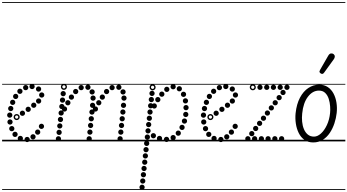

<svg xmlns="http://www.w3.org/2000/svg" viewBox="-25 -1349 3315 1832"><path d="M189 -243.5Q178.5 -243.5 171.2 -250.8Q164 -258 164 -268.5Q164 -279 171.2 -286.2Q178.5 -293.5 189 -293.5Q199.5 -293.5 206.8 -286.2Q214 -279 214 -268.5Q214 -258 206.8 -250.8Q199.5 -243.5 189 -243.5ZM244 -281Q233.5 -281 226.2 -288.2Q219 -295.5 219 -306Q219 -316.5 226.2 -323.8Q233.5 -331 244 -331Q254.5 -331 261.8 -323.8Q269 -316.5 269 -306Q269 -295.5 261.8 -288.2Q254.5 -281 244 -281ZM297 -320Q286.5 -320 279.2 -327.2Q272 -334.5 272 -345Q272 -355.5 279.2 -362.8Q286.5 -370 297 -370Q307.5 -370 314.8 -362.8Q322 -355.5 322 -345Q322 -334.5 314.8 -327.2Q307.5 -320 297 -320ZM343.5 -360Q333 -360 325.8 -367.2Q318.5 -374.5 318.5 -385Q318.5 -395.5 325.8 -402.8Q333 -410 343.5 -410Q354 -410 361.2 -402.8Q368.5 -395.5 368.5 -385Q368.5 -374.5 361.2 -367.2Q354 -360 343.5 -360ZM373 -417.5Q362.5 -417.5 355.2 -424.8Q348 -432 348 -442.5Q348 -453 355.2 -460.2Q362.5 -467.5 373 -467.5Q383.5 -467.5 390.8 -460.2Q398 -453 398 -442.5Q398 -432 390.8 -424.8Q383.5 -417.5 373 -417.5ZM343 -474.5Q332.5 -474.5 325.2 -481.8Q318 -489 318 -499.5Q318 -510 325.2 -517.2Q332.5 -524.5 343 -524.5Q353.5 -524.5 360.8 -517.2Q368 -510 368 -499.5Q368 -489 360.8 -481.8Q353.5 -474.5 343 -474.5ZM281 -498.5Q270.5 -498.5 263.2 -505.8Q256 -513 256 -523.5Q256 -534 263.2 -541.2Q270.5 -548.5 281 -548.5Q291.5 -548.5 298.8 -541.2Q306 -534 306 -523.5Q306 -513 298.8 -505.8Q291.5 -498.5 281 -498.5ZM220 -488Q209.5 -488 202.2 -495.2Q195 -502.5 195 -513Q195 -523.5 202.2 -530.8Q209.5 -538 220 -538Q230.5 -538 237.8 -530.8Q245 -523.5 245 -513Q245 -502.5 237.8 -495.2Q230.5 -488 220 -488ZM165 -453Q154.5 -453 147.2 -460.2Q140 -467.5 140 -478Q140 -488.5 147.2 -495.8Q154.5 -503 165 -503Q175.5 -503 182.8 -495.8Q190 -488.5 190 -478Q190 -467.5 182.8 -460.2Q175.5 -453 165 -453ZM124.5 -404Q114 -404 106.8 -411.2Q99.5 -418.5 99.5 -429Q99.5 -439.5 106.8 -446.8Q114 -454 124.5 -454Q135 -454 142.2 -446.8Q149.5 -439.5 149.5 -429Q149.5 -418.5 142.2 -411.2Q135 -404 124.5 -404ZM96 -347.5Q85.5 -347.5 78.2 -354.8Q71 -362 71 -372.5Q71 -383 78.2 -390.2Q85.5 -397.5 96 -397.5Q106.5 -397.5 113.8 -390.2Q121 -383 121 -372.5Q121 -362 113.8 -354.8Q106.5 -347.5 96 -347.5ZM77.5 -288.5Q67 -288.5 59.8 -295.8Q52.5 -303 52.5 -313.5Q52.5 -324 59.8 -331.2Q67 -338.5 77.5 -338.5Q88 -338.5 95.2 -331.2Q102.5 -324 102.5 -313.5Q102.5 -303 95.2 -295.8Q88 -288.5 77.5 -288.5ZM68 -225.5Q57.5 -225.5 50.2 -232.8Q43 -240 43 -250.5Q43 -261 50.2 -268.2Q57.5 -275.5 68 -275.5Q78.5 -275.5 85.8 -268.2Q93 -261 93 -250.5Q93 -240 85.8 -232.8Q78.5 -225.5 68 -225.5ZM70.5 -160Q60 -160 52.8 -167.2Q45.5 -174.5 45.5 -185Q45.5 -195.5 52.8 -202.8Q60 -210 70.5 -210Q81 -210 88.2 -202.8Q95.5 -195.5 95.5 -185Q95.5 -174.5 88.2 -167.2Q81 -160 70.5 -160ZM87.5 -96.5Q77 -96.5 69.8 -103.8Q62.5 -111 62.5 -121.5Q62.5 -132 69.8 -139.2Q77 -146.5 87.5 -146.5Q98 -146.5 105.2 -139.2Q112.5 -132 112.5 -121.5Q112.5 -111 105.2 -103.8Q98 -96.5 87.5 -96.5ZM118.5 -42Q108 -42 100.8 -49.2Q93.5 -56.5 93.5 -67Q93.5 -77.5 100.8 -84.8Q108 -92 118.5 -92Q129 -92 136.2 -84.8Q143.5 -77.5 143.5 -67Q143.5 -56.5 136.2 -49.2Q129 -42 118.5 -42ZM169 -3Q158.5 -3 151.2 -10.2Q144 -17.5 144 -28Q144 -38.5 151.2 -45.8Q158.5 -53 169 -53Q179.5 -53 186.8 -45.8Q194 -38.5 194 -28Q194 -17.5 186.8 -10.2Q179.5 -3 169 -3ZM234 7Q223.5 7 216.2 -0.2Q209 -7.5 209 -18Q209 -28.5 216.2 -35.8Q223.5 -43 234 -43Q244.5 -43 251.8 -35.8Q259 -28.5 259 -18Q259 -7.5 251.8 -0.2Q244.5 7 234 7ZM290 -18.5Q279.5 -18.5 272.2 -25.8Q265 -33 265 -43.5Q265 -54 272.2 -61.2Q279.5 -68.5 290 -68.5Q300.5 -68.5 307.8 -61.2Q315 -54 315 -43.5Q315 -33 307.8 -25.8Q300.5 -18.5 290 -18.5ZM334.5 -63.5Q324 -63.5 316.8 -70.8Q309.5 -78 309.5 -88.5Q309.5 -99 316.8 -106.2Q324 -113.5 334.5 -113.5Q345 -113.5 352.2 -106.2Q359.5 -99 359.5 -88.5Q359.5 -78 352.2 -70.8Q345 -63.5 334.5 -63.5ZM370.5 -118.5Q360 -118.5 352.8 -125.8Q345.5 -133 345.5 -143.5Q345.5 -154 352.8 -161.2Q360 -168.5 370.5 -168.5Q381 -168.5 388.2 -161.2Q395.5 -154 395.5 -143.5Q395.5 -133 388.2 -125.8Q381 -118.5 370.5 -118.5ZM134 -203Q122 -203 113.5 -211.5Q105 -220 105 -232Q105 -244 113.5 -252.5Q122 -261 134 -261Q146 -261 154.5 -252.5Q163 -244 163 -232Q163 -220 154.5 -211.5Q146 -203 134 -203ZM134 -216.5Q140.5 -216.5 145 -221.2Q149.5 -226 149.5 -232.5Q149.5 -238.5 145 -243Q140.5 -247.5 134 -247.5Q127.5 -247.5 123 -243Q118.5 -238.5 118.5 -232.5Q118.5 -226 123 -221.2Q127.5 -216.5 134 -216.5ZM-5 455H488.5V463H-5ZM-5 -16H488.5V0H-5ZM-5 -549H488.5V-541H-5ZM-5 -1329H488.5V-1321H-5Z M590.5 -284Q580 -284 572.8 -291.2Q565.5 -298.5 565.5 -309Q565.5 -319.5 572.8 -326.8Q580 -334 590.5 -334Q601 -334 608.2 -326.8Q615.5 -319.5 615.5 -309Q615.5 -298.5 608.2 -291.2Q601 -284 590.5 -284ZM622.5 -343.5Q612 -343.5 604.8 -350.8Q597.5 -358 597.5 -368.5Q597.5 -379 604.8 -386.2Q612 -393.5 622.5 -393.5Q633 -393.5 640.2 -386.2Q647.5 -379 647.5 -368.5Q647.5 -358 640.2 -350.8Q633 -343.5 622.5 -343.5ZM656.5 -397.5Q646 -397.5 638.8 -404.8Q631.5 -412 631.5 -422.5Q631.5 -433 638.8 -440.2Q646 -447.5 656.5 -447.5Q667 -447.5 674.2 -440.2Q681.5 -433 681.5 -422.5Q681.5 -412 674.2 -404.8Q667 -397.5 656.5 -397.5ZM697 -450.5Q686.5 -450.5 679.2 -457.8Q672 -465 672 -475.5Q672 -486 679.2 -493.2Q686.5 -500.5 697 -500.5Q707.5 -500.5 714.8 -493.2Q722 -486 722 -475.5Q722 -465 714.8 -457.8Q707.5 -450.5 697 -450.5ZM749.5 -488Q739 -488 731.8 -495.2Q724.5 -502.5 724.5 -513Q724.5 -523.5 731.8 -530.8Q739 -538 749.5 -538Q760 -538 767.2 -530.8Q774.5 -523.5 774.5 -513Q774.5 -502.5 767.2 -495.2Q760 -488 749.5 -488ZM814 -491.5Q803.5 -491.5 796.2 -498.8Q789 -506 789 -516.5Q789 -527 796.2 -534.2Q803.5 -541.5 814 -541.5Q824.5 -541.5 831.8 -534.2Q839 -527 839 -516.5Q839 -506 831.8 -498.8Q824.5 -491.5 814 -491.5ZM854 -447Q843.5 -447 836.2 -454.2Q829 -461.5 829 -472Q829 -482.5 836.2 -489.8Q843.5 -497 854 -497Q864.5 -497 871.8 -489.8Q879 -482.5 879 -472Q879 -461.5 871.8 -454.2Q864.5 -447 854 -447ZM863 -388Q852.5 -388 845.2 -395.2Q838 -402.5 838 -413Q838 -423.5 845.2 -430.8Q852.5 -438 863 -438Q873.5 -438 880.8 -430.8Q888 -423.5 888 -413Q888 -402.5 880.8 -395.2Q873.5 -388 863 -388ZM858.5 -319Q848 -319 840.8 -326.2Q833.5 -333.5 833.5 -344Q833.5 -354.5 840.8 -361.8Q848 -369 858.5 -369Q869 -369 876.2 -361.8Q883.5 -354.5 883.5 -344Q883.5 -333.5 876.2 -326.2Q869 -319 858.5 -319ZM852.5 -255Q842 -255 834.8 -262.2Q827.5 -269.5 827.5 -280Q827.5 -290.5 834.8 -297.8Q842 -305 852.5 -305Q863 -305 870.2 -297.8Q877.5 -290.5 877.5 -280Q877.5 -269.5 870.2 -262.2Q863 -255 852.5 -255ZM846 -191Q835.5 -191 828.2 -198.2Q821 -205.5 821 -216Q821 -226.5 828.2 -233.8Q835.5 -241 846 -241Q856.5 -241 863.8 -233.8Q871 -226.5 871 -216Q871 -205.5 863.8 -198.2Q856.5 -191 846 -191ZM839.5 -127Q829 -127 821.8 -134.2Q814.5 -141.5 814.5 -152Q814.5 -162.5 821.8 -169.8Q829 -177 839.5 -177Q850 -177 857.2 -169.8Q864.5 -162.5 864.5 -152Q864.5 -141.5 857.2 -134.2Q850 -127 839.5 -127ZM833 -63.5Q822.5 -63.5 815.2 -70.8Q808 -78 808 -88.5Q808 -99 815.2 -106.2Q822.5 -113.5 833 -113.5Q843.5 -113.5 850.8 -106.2Q858 -99 858 -88.5Q858 -78 850.8 -70.8Q843.5 -63.5 833 -63.5ZM826 0.5Q815.5 0.5 808.2 -6.8Q801 -14 801 -24.5Q801 -35 808.2 -42.2Q815.5 -49.5 826 -49.5Q836.5 -49.5 843.8 -42.2Q851 -35 851 -24.5Q851 -14 843.8 -6.8Q836.5 0.5 826 0.5ZM578 -430.5Q567.5 -430.5 560.2 -437.8Q553 -445 553 -455.5Q553 -466 560.2 -473.2Q567.5 -480.5 578 -480.5Q588.5 -480.5 595.8 -473.2Q603 -466 603 -455.5Q603 -445 595.8 -437.8Q588.5 -430.5 578 -430.5ZM571.5 -369Q561 -369 553.8 -376.2Q546.5 -383.5 546.5 -394Q546.5 -404.5 553.8 -411.8Q561 -419 571.5 -419Q582 -419 589.2 -411.8Q596.5 -404.5 596.5 -394Q596.5 -383.5 589.2 -376.2Q582 -369 571.5 -369ZM565 -307.5Q554.5 -307.5 547.2 -314.8Q540 -322 540 -332.5Q540 -343 547.2 -350.2Q554.5 -357.5 565 -357.5Q575.5 -357.5 582.8 -350.2Q590 -343 590 -332.5Q590 -322 582.8 -314.8Q575.5 -307.5 565 -307.5ZM558.5 -246Q548 -246 540.8 -253.2Q533.5 -260.5 533.5 -271Q533.5 -281.5 540.8 -288.8Q548 -296 558.5 -296Q569 -296 576.2 -288.8Q583.5 -281.5 583.5 -271Q583.5 -260.5 576.2 -253.2Q569 -246 558.5 -246ZM552 -184Q541.5 -184 534.2 -191.2Q527 -198.5 527 -209Q527 -219.5 534.2 -226.8Q541.5 -234 552 -234Q562.5 -234 569.8 -226.8Q577 -219.5 577 -209Q577 -198.5 569.8 -191.2Q562.5 -184 552 -184ZM545.5 -122.5Q535 -122.5 527.8 -129.8Q520.5 -137 520.5 -147.5Q520.5 -158 527.8 -165.2Q535 -172.5 545.5 -172.5Q556 -172.5 563.2 -165.2Q570.5 -158 570.5 -147.5Q570.5 -137 563.2 -129.8Q556 -122.5 545.5 -122.5ZM539 -61Q528.5 -61 521.2 -68.2Q514 -75.5 514 -86Q514 -96.5 521.2 -103.8Q528.5 -111 539 -111Q549.5 -111 556.8 -103.8Q564 -96.5 564 -86Q564 -75.5 556.8 -68.2Q549.5 -61 539 -61ZM532.5 0.5Q522 0.5 514.8 -6.8Q507.5 -14 507.5 -24.5Q507.5 -35 514.8 -42.2Q522 -49.5 532.5 -49.5Q543 -49.5 550.2 -42.2Q557.5 -35 557.5 -24.5Q557.5 -14 550.2 -6.8Q543 0.5 532.5 0.5ZM585 -491.5Q573 -491.5 564.5 -500Q556 -508.5 556 -520.5Q556 -532.5 564.5 -541Q573 -549.5 585 -549.5Q597 -549.5 605.5 -541Q614 -532.5 614 -520.5Q614 -508.5 605.5 -500Q597 -491.5 585 -491.5ZM585 -505Q591.5 -505 596 -509.8Q600.5 -514.5 600.5 -521Q600.5 -527 596 -531.5Q591.5 -536 585 -536Q578.5 -536 574 -531.5Q569.5 -527 569.5 -521Q569.5 -514.5 574 -509.8Q578.5 -505 585 -505ZM885.5 -284Q875 -284 867.8 -291.2Q860.5 -298.5 860.5 -309Q860.5 -319.5 867.8 -326.8Q875 -334 885.5 -334Q896 -334 903.2 -326.8Q910.5 -319.5 910.5 -309Q910.5 -298.5 903.2 -291.2Q896 -284 885.5 -284ZM917.5 -343.5Q907 -343.5 899.8 -350.8Q892.5 -358 892.5 -368.5Q892.5 -379 899.8 -386.2Q907 -393.5 917.5 -393.5Q928 -393.5 935.2 -386.2Q942.5 -379 942.5 -368.5Q942.5 -358 935.2 -350.8Q928 -343.5 917.5 -343.5ZM951.5 -397.5Q941 -397.5 933.8 -404.8Q926.5 -412 926.5 -422.5Q926.5 -433 933.8 -440.2Q941 -447.5 951.5 -447.5Q962 -447.5 969.2 -440.2Q976.5 -433 976.5 -422.5Q976.5 -412 969.2 -404.8Q962 -397.5 951.5 -397.5ZM992 -450.5Q981.5 -450.5 974.2 -457.8Q967 -465 967 -475.5Q967 -486 974.2 -493.2Q981.5 -500.5 992 -500.5Q1002.5 -500.5 1009.8 -493.2Q1017 -486 1017 -475.5Q1017 -465 1009.8 -457.8Q1002.5 -450.5 992 -450.5ZM1044.5 -488Q1034 -488 1026.8 -495.2Q1019.5 -502.5 1019.5 -513Q1019.5 -523.5 1026.8 -530.8Q1034 -538 1044.5 -538Q1055 -538 1062.2 -530.8Q1069.5 -523.5 1069.5 -513Q1069.5 -502.5 1062.2 -495.2Q1055 -488 1044.5 -488ZM1109 -491.5Q1098.5 -491.5 1091.2 -498.8Q1084 -506 1084 -516.5Q1084 -527 1091.2 -534.2Q1098.5 -541.5 1109 -541.5Q1119.5 -541.5 1126.8 -534.2Q1134 -527 1134 -516.5Q1134 -506 1126.8 -498.8Q1119.5 -491.5 1109 -491.5ZM1149 -447Q1138.5 -447 1131.2 -454.2Q1124 -461.5 1124 -472Q1124 -482.5 1131.2 -489.8Q1138.5 -497 1149 -497Q1159.5 -497 1166.8 -489.8Q1174 -482.5 1174 -472Q1174 -461.5 1166.8 -454.2Q1159.5 -447 1149 -447ZM1158 -388Q1147.5 -388 1140.2 -395.2Q1133 -402.5 1133 -413Q1133 -423.5 1140.2 -430.8Q1147.5 -438 1158 -438Q1168.5 -438 1175.8 -430.8Q1183 -423.5 1183 -413Q1183 -402.5 1175.8 -395.2Q1168.5 -388 1158 -388ZM1153.5 -319Q1143 -319 1135.8 -326.2Q1128.5 -333.5 1128.5 -344Q1128.5 -354.5 1135.8 -361.8Q1143 -369 1153.5 -369Q1164 -369 1171.2 -361.8Q1178.5 -354.5 1178.5 -344Q1178.5 -333.5 1171.2 -326.2Q1164 -319 1153.5 -319ZM1147.5 -255Q1137 -255 1129.8 -262.2Q1122.5 -269.5 1122.5 -280Q1122.5 -290.5 1129.8 -297.8Q1137 -305 1147.5 -305Q1158 -305 1165.2 -297.8Q1172.5 -290.5 1172.5 -280Q1172.5 -269.5 1165.2 -262.2Q1158 -255 1147.5 -255ZM1141 -191Q1130.5 -191 1123.2 -198.2Q1116 -205.5 1116 -216Q1116 -226.5 1123.2 -233.8Q1130.5 -241 1141 -241Q1151.5 -241 1158.8 -233.8Q1166 -226.5 1166 -216Q1166 -205.5 1158.8 -198.2Q1151.5 -191 1141 -191ZM1134.5 -127Q1124 -127 1116.8 -134.2Q1109.5 -141.5 1109.5 -152Q1109.5 -162.5 1116.8 -169.8Q1124 -177 1134.5 -177Q1145 -177 1152.2 -169.8Q1159.5 -162.5 1159.5 -152Q1159.5 -141.5 1152.2 -134.2Q1145 -127 1134.5 -127ZM1128 -63.5Q1117.5 -63.5 1110.2 -70.8Q1103 -78 1103 -88.5Q1103 -99 1110.2 -106.2Q1117.5 -113.5 1128 -113.5Q1138.5 -113.5 1145.8 -106.2Q1153 -99 1153 -88.5Q1153 -78 1145.8 -70.8Q1138.5 -63.5 1128 -63.5ZM1121 0.5Q1110.5 0.5 1103.2 -6.8Q1096 -14 1096 -24.5Q1096 -35 1103.2 -42.2Q1110.5 -49.5 1121 -49.5Q1131.5 -49.5 1138.8 -42.2Q1146 -35 1146 -24.5Q1146 -14 1138.8 -6.8Q1131.5 0.5 1121 0.5ZM455 455H1281.5V463H455ZM455 -16H1281.5V0H455ZM455 -549H1281.5V-541H455ZM455 -1329H1281.5V-1321H455Z M1447 -313Q1436.5 -313 1429.2 -320.2Q1422 -327.5 1422 -338Q1422 -348.5 1429.2 -355.8Q1436.5 -363 1447 -363Q1457.5 -363 1464.8 -355.8Q1472 -348.5 1472 -338Q1472 -327.5 1464.8 -320.2Q1457.5 -313 1447 -313ZM1481 -373.5Q1470.5 -373.5 1463.2 -380.8Q1456 -388 1456 -398.5Q1456 -409 1463.2 -416.2Q1470.5 -423.5 1481 -423.5Q1491.5 -423.5 1498.8 -416.2Q1506 -409 1506 -398.5Q1506 -388 1498.8 -380.8Q1491.5 -373.5 1481 -373.5ZM1519 -425.5Q1508.5 -425.5 1501.2 -432.8Q1494 -440 1494 -450.5Q1494 -461 1501.2 -468.2Q1508.5 -475.5 1519 -475.5Q1529.5 -475.5 1536.8 -468.2Q1544 -461 1544 -450.5Q1544 -440 1536.8 -432.8Q1529.5 -425.5 1519 -425.5ZM1566.5 -471.5Q1556 -471.5 1548.8 -478.8Q1541.5 -486 1541.5 -496.5Q1541.5 -507 1548.8 -514.2Q1556 -521.5 1566.5 -521.5Q1577 -521.5 1584.2 -514.2Q1591.5 -507 1591.5 -496.5Q1591.5 -486 1584.2 -478.8Q1577 -471.5 1566.5 -471.5ZM1627 -496.5Q1616.5 -496.5 1609.2 -503.8Q1602 -511 1602 -521.5Q1602 -532 1609.2 -539.2Q1616.5 -546.5 1627 -546.5Q1637.5 -546.5 1644.8 -539.2Q1652 -532 1652 -521.5Q1652 -511 1644.8 -503.8Q1637.5 -496.5 1627 -496.5ZM1686 -477Q1675.5 -477 1668.2 -484.2Q1661 -491.5 1661 -502Q1661 -512.5 1668.2 -519.8Q1675.5 -527 1686 -527Q1696.5 -527 1703.8 -519.8Q1711 -512.5 1711 -502Q1711 -491.5 1703.8 -484.2Q1696.5 -477 1686 -477ZM1726 -424Q1715.5 -424 1708.2 -431.2Q1701 -438.5 1701 -449Q1701 -459.5 1708.2 -466.8Q1715.5 -474 1726 -474Q1736.5 -474 1743.8 -466.8Q1751 -459.5 1751 -449Q1751 -438.5 1743.8 -431.2Q1736.5 -424 1726 -424ZM1744.5 -361.5Q1734 -361.5 1726.8 -368.8Q1719.5 -376 1719.5 -386.5Q1719.5 -397 1726.8 -404.2Q1734 -411.5 1744.5 -411.5Q1755 -411.5 1762.2 -404.2Q1769.5 -397 1769.5 -386.5Q1769.5 -376 1762.2 -368.8Q1755 -361.5 1744.5 -361.5ZM1750 -297Q1739.5 -297 1732.2 -304.2Q1725 -311.5 1725 -322Q1725 -332.5 1732.2 -339.8Q1739.5 -347 1750 -347Q1760.5 -347 1767.8 -339.8Q1775 -332.5 1775 -322Q1775 -311.5 1767.8 -304.2Q1760.5 -297 1750 -297ZM1747.5 -232Q1737 -232 1729.8 -239.2Q1722.5 -246.5 1722.5 -257Q1722.5 -267.5 1729.8 -274.8Q1737 -282 1747.5 -282Q1758 -282 1765.2 -274.8Q1772.5 -267.5 1772.5 -257Q1772.5 -246.5 1765.2 -239.2Q1758 -232 1747.5 -232ZM1735 -169Q1724.5 -169 1717.2 -176.2Q1710 -183.5 1710 -194Q1710 -204.5 1717.2 -211.8Q1724.5 -219 1735 -219Q1745.5 -219 1752.8 -211.8Q1760 -204.5 1760 -194Q1760 -183.5 1752.8 -176.2Q1745.5 -169 1735 -169ZM1712 -108.5Q1701.5 -108.5 1694.2 -115.8Q1687 -123 1687 -133.5Q1687 -144 1694.2 -151.2Q1701.5 -158.5 1712 -158.5Q1722.5 -158.5 1729.8 -151.2Q1737 -144 1737 -133.5Q1737 -123 1729.8 -115.8Q1722.5 -108.5 1712 -108.5ZM1676 -53.5Q1665.5 -53.5 1658.2 -60.8Q1651 -68 1651 -78.5Q1651 -89 1658.2 -96.2Q1665.5 -103.5 1676 -103.5Q1686.5 -103.5 1693.8 -96.2Q1701 -89 1701 -78.5Q1701 -68 1693.8 -60.8Q1686.5 -53.5 1676 -53.5ZM1627 -11Q1616.5 -11 1609.2 -18.2Q1602 -25.5 1602 -36Q1602 -46.5 1609.2 -53.8Q1616.5 -61 1627 -61Q1637.5 -61 1644.8 -53.8Q1652 -46.5 1652 -36Q1652 -25.5 1644.8 -18.2Q1637.5 -11 1627 -11ZM1564 6Q1553.5 6 1546.2 -1.2Q1539 -8.5 1539 -19Q1539 -29.5 1546.2 -36.8Q1553.5 -44 1564 -44Q1574.5 -44 1581.8 -36.8Q1589 -29.5 1589 -19Q1589 -8.5 1581.8 -1.2Q1574.5 6 1564 6ZM1497 -3Q1486.5 -3 1479.2 -10.2Q1472 -17.5 1472 -28Q1472 -38.5 1479.2 -45.8Q1486.5 -53 1497 -53Q1507.5 -53 1514.8 -45.8Q1522 -38.5 1522 -28Q1522 -17.5 1514.8 -10.2Q1507.5 -3 1497 -3ZM1438.5 -29Q1428 -29 1420.8 -36.2Q1413.5 -43.5 1413.5 -54Q1413.5 -64.5 1420.8 -71.8Q1428 -79 1438.5 -79Q1449 -79 1456.2 -71.8Q1463.5 -64.5 1463.5 -54Q1463.5 -43.5 1456.2 -36.2Q1449 -29 1438.5 -29ZM1425.5 -433Q1415 -433 1407.8 -440.2Q1400.5 -447.5 1400.5 -458Q1400.5 -468.5 1407.8 -475.8Q1415 -483 1425.5 -483Q1436 -483 1443.2 -475.8Q1450.5 -468.5 1450.5 -458Q1450.5 -447.5 1443.2 -440.2Q1436 -433 1425.5 -433ZM1419 -374Q1408.5 -374 1401.2 -381.2Q1394 -388.5 1394 -399Q1394 -409.5 1401.2 -416.8Q1408.5 -424 1419 -424Q1429.5 -424 1436.8 -416.8Q1444 -409.5 1444 -399Q1444 -388.5 1436.8 -381.2Q1429.5 -374 1419 -374ZM1412.5 -315Q1402 -315 1394.8 -322.2Q1387.5 -329.5 1387.5 -340Q1387.5 -350.5 1394.8 -357.8Q1402 -365 1412.5 -365Q1423 -365 1430.2 -357.8Q1437.5 -350.5 1437.5 -340Q1437.5 -329.5 1430.2 -322.2Q1423 -315 1412.5 -315ZM1406.5 -255Q1396 -255 1388.8 -262.2Q1381.5 -269.5 1381.5 -280Q1381.5 -290.5 1388.8 -297.8Q1396 -305 1406.5 -305Q1417 -305 1424.2 -297.8Q1431.5 -290.5 1431.5 -280Q1431.5 -269.5 1424.2 -262.2Q1417 -255 1406.5 -255ZM1400 -195.5Q1389.5 -195.5 1382.2 -202.8Q1375 -210 1375 -220.5Q1375 -231 1382.2 -238.2Q1389.5 -245.5 1400 -245.5Q1410.5 -245.5 1417.8 -238.2Q1425 -231 1425 -220.5Q1425 -210 1417.8 -202.8Q1410.5 -195.5 1400 -195.5ZM1393.5 -135.5Q1383 -135.5 1375.8 -142.8Q1368.5 -150 1368.5 -160.5Q1368.5 -171 1375.8 -178.2Q1383 -185.5 1393.5 -185.5Q1404 -185.5 1411.2 -178.2Q1418.5 -171 1418.5 -160.5Q1418.5 -150 1411.2 -142.8Q1404 -135.5 1393.5 -135.5ZM1387.5 -75.5Q1377 -75.5 1369.8 -82.8Q1362.5 -90 1362.5 -100.5Q1362.5 -111 1369.8 -118.2Q1377 -125.5 1387.5 -125.5Q1398 -125.5 1405.2 -118.2Q1412.5 -111 1412.5 -100.5Q1412.5 -90 1405.2 -82.8Q1398 -75.5 1387.5 -75.5ZM1381 -16Q1370.5 -16 1363.2 -23.2Q1356 -30.5 1356 -41Q1356 -51.5 1363.2 -58.8Q1370.5 -66 1381 -66Q1391.5 -66 1398.8 -58.8Q1406 -51.5 1406 -41Q1406 -30.5 1398.8 -23.2Q1391.5 -16 1381 -16ZM1374.5 44Q1364 44 1356.8 36.8Q1349.5 29.5 1349.5 19Q1349.5 8.5 1356.8 1.2Q1364 -6 1374.5 -6Q1385 -6 1392.2 1.2Q1399.5 8.5 1399.5 19Q1399.5 29.5 1392.2 36.8Q1385 44 1374.5 44ZM1368.5 104Q1358 104 1350.8 96.8Q1343.5 89.5 1343.5 79Q1343.5 68.5 1350.8 61.2Q1358 54 1368.5 54Q1379 54 1386.2 61.2Q1393.5 68.5 1393.5 79Q1393.5 89.5 1386.2 96.8Q1379 104 1368.5 104ZM1362 163.5Q1351.5 163.5 1344.2 156.2Q1337 149 1337 138.5Q1337 128 1344.2 120.8Q1351.5 113.5 1362 113.5Q1372.5 113.5 1379.8 120.8Q1387 128 1387 138.5Q1387 149 1379.8 156.2Q1372.5 163.5 1362 163.5ZM1356 223.5Q1345.5 223.5 1338.2 216.2Q1331 209 1331 198.5Q1331 188 1338.2 180.8Q1345.5 173.5 1356 173.5Q1366.5 173.5 1373.8 180.8Q1381 188 1381 198.5Q1381 209 1373.8 216.2Q1366.5 223.5 1356 223.5ZM1349.5 283.5Q1339 283.5 1331.8 276.2Q1324.5 269 1324.5 258.5Q1324.5 248 1331.8 240.8Q1339 233.5 1349.5 233.5Q1360 233.5 1367.2 240.8Q1374.5 248 1374.5 258.5Q1374.5 269 1367.2 276.2Q1360 283.5 1349.5 283.5ZM1343.5 343Q1333 343 1325.8 335.8Q1318.5 328.5 1318.5 318Q1318.5 307.5 1325.8 300.2Q1333 293 1343.5 293Q1354 293 1361.2 300.2Q1368.5 307.5 1368.5 318Q1368.5 328.5 1361.2 335.8Q1354 343 1343.5 343ZM1337 403Q1326.5 403 1319.2 395.8Q1312 388.5 1312 378Q1312 367.5 1319.2 360.2Q1326.5 353 1337 353Q1347.5 353 1354.8 360.2Q1362 367.5 1362 378Q1362 388.5 1354.8 395.8Q1347.5 403 1337 403ZM1330.5 463Q1320 463 1312.8 455.8Q1305.5 448.5 1305.5 438Q1305.5 427.5 1312.8 420.2Q1320 413 1330.5 413Q1341 413 1348.2 420.2Q1355.5 427.5 1355.5 438Q1355.5 448.5 1348.2 455.8Q1341 463 1330.5 463ZM1431 -487Q1419 -487 1410.5 -495.5Q1402 -504 1402 -516Q1402 -528 1410.5 -536.5Q1419 -545 1431 -545Q1443 -545 1451.5 -536.5Q1460 -528 1460 -516Q1460 -504 1451.5 -495.5Q1443 -487 1431 -487ZM1431 -500.5Q1437.5 -500.5 1442 -505.2Q1446.5 -510 1446.5 -516.5Q1446.5 -522.5 1442 -527Q1437.5 -531.5 1431 -531.5Q1424.5 -531.5 1420 -527Q1415.5 -522.5 1415.5 -516.5Q1415.5 -510 1420 -505.2Q1424.5 -500.5 1431 -500.5ZM1251 455H1868.5V463H1251ZM1251 -16H1868.5V0H1251ZM1251 -549H1868.5V-541H1251ZM1251 -1329H1868.5V-1321H1251Z M2037.5 -243.5Q2027 -243.5 2019.8 -250.8Q2012.5 -258 2012.5 -268.5Q2012.5 -279 2019.8 -286.2Q2027 -293.5 2037.5 -293.5Q2048 -293.5 2055.2 -286.2Q2062.5 -279 2062.5 -268.5Q2062.5 -258 2055.2 -250.8Q2048 -243.5 2037.5 -243.5ZM2092.5 -281Q2082 -281 2074.8 -288.2Q2067.5 -295.5 2067.5 -306Q2067.5 -316.5 2074.8 -323.8Q2082 -331 2092.5 -331Q2103 -331 2110.2 -323.8Q2117.5 -316.5 2117.5 -306Q2117.5 -295.5 2110.2 -288.2Q2103 -281 2092.5 -281ZM2145.5 -320Q2135 -320 2127.8 -327.2Q2120.5 -334.5 2120.5 -345Q2120.5 -355.5 2127.8 -362.8Q2135 -370 2145.5 -370Q2156 -370 2163.2 -362.8Q2170.5 -355.5 2170.5 -345Q2170.5 -334.5 2163.2 -327.2Q2156 -320 2145.5 -320ZM2192 -360Q2181.5 -360 2174.2 -367.2Q2167 -374.5 2167 -385Q2167 -395.5 2174.2 -402.8Q2181.5 -410 2192 -410Q2202.5 -410 2209.8 -402.8Q2217 -395.5 2217 -385Q2217 -374.5 2209.8 -367.2Q2202.5 -360 2192 -360ZM2221.5 -417.5Q2211 -417.5 2203.8 -424.8Q2196.5 -432 2196.5 -442.5Q2196.5 -453 2203.8 -460.2Q2211 -467.5 2221.5 -467.5Q2232 -467.5 2239.2 -460.2Q2246.5 -453 2246.5 -442.5Q2246.5 -432 2239.2 -424.8Q2232 -417.5 2221.5 -417.5ZM2191.5 -474.5Q2181 -474.5 2173.8 -481.8Q2166.5 -489 2166.5 -499.5Q2166.5 -510 2173.8 -517.2Q2181 -524.5 2191.5 -524.5Q2202 -524.5 2209.2 -517.2Q2216.5 -510 2216.5 -499.5Q2216.5 -489 2209.2 -481.8Q2202 -474.5 2191.5 -474.5ZM2129.5 -498.5Q2119 -498.5 2111.8 -505.8Q2104.5 -513 2104.5 -523.5Q2104.5 -534 2111.8 -541.2Q2119 -548.5 2129.5 -548.5Q2140 -548.5 2147.2 -541.2Q2154.5 -534 2154.5 -523.5Q2154.5 -513 2147.2 -505.8Q2140 -498.5 2129.5 -498.5ZM2068.5 -488Q2058 -488 2050.8 -495.2Q2043.5 -502.5 2043.5 -513Q2043.5 -523.5 2050.8 -530.8Q2058 -538 2068.5 -538Q2079 -538 2086.2 -530.8Q2093.5 -523.5 2093.5 -513Q2093.5 -502.5 2086.2 -495.2Q2079 -488 2068.5 -488ZM2013.5 -453Q2003 -453 1995.8 -460.2Q1988.5 -467.5 1988.5 -478Q1988.5 -488.5 1995.8 -495.8Q2003 -503 2013.5 -503Q2024 -503 2031.2 -495.8Q2038.5 -488.5 2038.5 -478Q2038.5 -467.5 2031.2 -460.2Q2024 -453 2013.5 -453ZM1973 -404Q1962.5 -404 1955.2 -411.2Q1948 -418.5 1948 -429Q1948 -439.5 1955.2 -446.8Q1962.5 -454 1973 -454Q1983.5 -454 1990.8 -446.8Q1998 -439.5 1998 -429Q1998 -418.5 1990.8 -411.2Q1983.5 -404 1973 -404ZM1944.5 -347.5Q1934 -347.5 1926.8 -354.8Q1919.5 -362 1919.5 -372.5Q1919.5 -383 1926.8 -390.2Q1934 -397.5 1944.5 -397.5Q1955 -397.5 1962.2 -390.2Q1969.5 -383 1969.5 -372.5Q1969.5 -362 1962.2 -354.8Q1955 -347.5 1944.5 -347.5ZM1926 -288.5Q1915.5 -288.5 1908.2 -295.8Q1901 -303 1901 -313.5Q1901 -324 1908.2 -331.2Q1915.5 -338.5 1926 -338.5Q1936.5 -338.5 1943.8 -331.2Q1951 -324 1951 -313.5Q1951 -303 1943.8 -295.8Q1936.5 -288.5 1926 -288.5ZM1916.5 -225.5Q1906 -225.5 1898.8 -232.8Q1891.5 -240 1891.5 -250.5Q1891.5 -261 1898.8 -268.2Q1906 -275.5 1916.5 -275.5Q1927 -275.5 1934.2 -268.2Q1941.5 -261 1941.5 -250.5Q1941.5 -240 1934.2 -232.8Q1927 -225.5 1916.5 -225.5ZM1919 -160Q1908.5 -160 1901.2 -167.2Q1894 -174.5 1894 -185Q1894 -195.5 1901.2 -202.8Q1908.5 -210 1919 -210Q1929.5 -210 1936.8 -202.8Q1944 -195.5 1944 -185Q1944 -174.5 1936.8 -167.2Q1929.5 -160 1919 -160ZM1936 -96.5Q1925.5 -96.5 1918.2 -103.8Q1911 -111 1911 -121.5Q1911 -132 1918.2 -139.2Q1925.5 -146.5 1936 -146.5Q1946.5 -146.5 1953.8 -139.2Q1961 -132 1961 -121.5Q1961 -111 1953.8 -103.8Q1946.5 -96.5 1936 -96.5ZM1967 -42Q1956.5 -42 1949.2 -49.2Q1942 -56.5 1942 -67Q1942 -77.5 1949.2 -84.8Q1956.5 -92 1967 -92Q1977.5 -92 1984.8 -84.8Q1992 -77.5 1992 -67Q1992 -56.5 1984.8 -49.2Q1977.5 -42 1967 -42ZM2017.5 -3Q2007 -3 1999.8 -10.2Q1992.5 -17.5 1992.5 -28Q1992.5 -38.5 1999.8 -45.8Q2007 -53 2017.5 -53Q2028 -53 2035.2 -45.8Q2042.5 -38.5 2042.5 -28Q2042.5 -17.5 2035.2 -10.2Q2028 -3 2017.5 -3ZM2082.5 7Q2072 7 2064.8 -0.2Q2057.5 -7.5 2057.5 -18Q2057.5 -28.5 2064.8 -35.8Q2072 -43 2082.5 -43Q2093 -43 2100.2 -35.8Q2107.5 -28.5 2107.5 -18Q2107.5 -7.5 2100.2 -0.2Q2093 7 2082.5 7ZM2138.5 -18.5Q2128 -18.5 2120.8 -25.8Q2113.5 -33 2113.5 -43.5Q2113.5 -54 2120.8 -61.2Q2128 -68.5 2138.5 -68.5Q2149 -68.5 2156.2 -61.2Q2163.5 -54 2163.5 -43.5Q2163.5 -33 2156.2 -25.8Q2149 -18.5 2138.5 -18.5ZM2183 -63.5Q2172.5 -63.5 2165.2 -70.8Q2158 -78 2158 -88.5Q2158 -99 2165.2 -106.2Q2172.5 -113.5 2183 -113.5Q2193.5 -113.5 2200.8 -106.2Q2208 -99 2208 -88.5Q2208 -78 2200.8 -70.8Q2193.5 -63.5 2183 -63.5ZM2219 -118.5Q2208.5 -118.5 2201.2 -125.8Q2194 -133 2194 -143.5Q2194 -154 2201.2 -161.2Q2208.5 -168.5 2219 -168.5Q2229.5 -168.5 2236.8 -161.2Q2244 -154 2244 -143.5Q2244 -133 2236.8 -125.8Q2229.5 -118.5 2219 -118.5ZM1982.5 -203Q1970.5 -203 1962 -211.5Q1953.5 -220 1953.5 -232Q1953.5 -244 1962 -252.5Q1970.5 -261 1982.5 -261Q1994.5 -261 2003 -252.5Q2011.5 -244 2011.5 -232Q2011.5 -220 2003 -211.5Q1994.5 -203 1982.5 -203ZM1982.5 -216.5Q1989 -216.5 1993.5 -221.2Q1998 -226 1998 -232.5Q1998 -238.5 1993.5 -243Q1989 -247.5 1982.5 -247.5Q1976 -247.5 1971.5 -243Q1967 -238.5 1967 -232.5Q1967 -226 1971.5 -221.2Q1976 -216.5 1982.5 -216.5ZM1843.5 455H2337V463H1843.5ZM1843.5 -16H2337V0H1843.5ZM1843.5 -549H2337V-541H1843.5ZM1843.5 -1329H2337V-1321H1843.5Z M2377.5 -49Q2367 -49 2359.8 -56.2Q2352.5 -63.5 2352.5 -74Q2352.5 -84.5 2359.8 -91.8Q2367 -99 2377.5 -99Q2388 -99 2395.2 -91.8Q2402.5 -84.5 2402.5 -74Q2402.5 -63.5 2395.2 -56.2Q2388 -49 2377.5 -49ZM2414.5 -98Q2404 -98 2396.8 -105.2Q2389.5 -112.5 2389.5 -123Q2389.5 -133.5 2396.8 -140.8Q2404 -148 2414.5 -148Q2425 -148 2432.2 -140.8Q2439.5 -133.5 2439.5 -123Q2439.5 -112.5 2432.2 -105.2Q2425 -98 2414.5 -98ZM2452 -147Q2441.5 -147 2434.2 -154.2Q2427 -161.5 2427 -172Q2427 -182.5 2434.2 -189.8Q2441.5 -197 2452 -197Q2462.5 -197 2469.8 -189.8Q2477 -182.5 2477 -172Q2477 -161.5 2469.8 -154.2Q2462.5 -147 2452 -147ZM2489 -196Q2478.5 -196 2471.2 -203.2Q2464 -210.5 2464 -221Q2464 -231.5 2471.2 -238.8Q2478.5 -246 2489 -246Q2499.5 -246 2506.8 -238.8Q2514 -231.5 2514 -221Q2514 -210.5 2506.8 -203.2Q2499.5 -196 2489 -196ZM2526.5 -245.5Q2516 -245.5 2508.8 -252.8Q2501.5 -260 2501.5 -270.5Q2501.5 -281 2508.8 -288.2Q2516 -295.5 2526.5 -295.5Q2537 -295.5 2544.2 -288.2Q2551.5 -281 2551.5 -270.5Q2551.5 -260 2544.2 -252.8Q2537 -245.5 2526.5 -245.5ZM2564 -294.5Q2553.5 -294.5 2546.2 -301.8Q2539 -309 2539 -319.5Q2539 -330 2546.2 -337.2Q2553.5 -344.5 2564 -344.5Q2574.5 -344.5 2581.8 -337.2Q2589 -330 2589 -319.5Q2589 -309 2581.8 -301.8Q2574.5 -294.5 2564 -294.5ZM2601 -343.5Q2590.5 -343.5 2583.2 -350.8Q2576 -358 2576 -368.5Q2576 -379 2583.2 -386.2Q2590.5 -393.5 2601 -393.5Q2611.5 -393.5 2618.8 -386.2Q2626 -379 2626 -368.5Q2626 -358 2618.8 -350.8Q2611.5 -343.5 2601 -343.5ZM2638.5 -392.5Q2628 -392.5 2620.8 -399.8Q2613.5 -407 2613.5 -417.5Q2613.5 -428 2620.8 -435.2Q2628 -442.5 2638.5 -442.5Q2649 -442.5 2656.2 -435.2Q2663.5 -428 2663.5 -417.5Q2663.5 -407 2656.2 -399.8Q2649 -392.5 2638.5 -392.5ZM2675.5 -441.5Q2665 -441.5 2657.8 -448.8Q2650.5 -456 2650.5 -466.5Q2650.5 -477 2657.8 -484.2Q2665 -491.5 2675.5 -491.5Q2686 -491.5 2693.2 -484.2Q2700.5 -477 2700.5 -466.5Q2700.5 -456 2693.2 -448.8Q2686 -441.5 2675.5 -441.5ZM2455.5 -491Q2445 -491 2437.8 -498.2Q2430.5 -505.5 2430.5 -516Q2430.5 -526.5 2437.8 -533.8Q2445 -541 2455.5 -541Q2466 -541 2473.2 -533.8Q2480.5 -526.5 2480.5 -516Q2480.5 -505.5 2473.2 -498.2Q2466 -491 2455.5 -491ZM2520 -491Q2509.5 -491 2502.2 -498.2Q2495 -505.5 2495 -516Q2495 -526.5 2502.2 -533.8Q2509.5 -541 2520 -541Q2530.5 -541 2537.8 -533.8Q2545 -526.5 2545 -516Q2545 -505.5 2537.8 -498.2Q2530.5 -491 2520 -491ZM2584 -491Q2573.5 -491 2566.2 -498.2Q2559 -505.5 2559 -516Q2559 -526.5 2566.2 -533.8Q2573.5 -541 2584 -541Q2594.5 -541 2601.8 -533.8Q2609 -526.5 2609 -516Q2609 -505.5 2601.8 -498.2Q2594.5 -491 2584 -491ZM2648.5 -491Q2638 -491 2630.8 -498.2Q2623.5 -505.5 2623.5 -516Q2623.5 -526.5 2630.8 -533.8Q2638 -541 2648.5 -541Q2659 -541 2666.2 -533.8Q2673.5 -526.5 2673.5 -516Q2673.5 -505.5 2666.2 -498.2Q2659 -491 2648.5 -491ZM2713 -491Q2702.5 -491 2695.2 -498.2Q2688 -505.5 2688 -516Q2688 -526.5 2695.2 -533.8Q2702.5 -541 2713 -541Q2723.5 -541 2730.8 -533.8Q2738 -526.5 2738 -516Q2738 -505.5 2730.8 -498.2Q2723.5 -491 2713 -491ZM2340 0Q2329.5 0 2322.2 -7.2Q2315 -14.5 2315 -25Q2315 -35.5 2322.2 -42.8Q2329.5 -50 2340 -50Q2350.5 -50 2357.8 -42.8Q2365 -35.5 2365 -25Q2365 -14.5 2357.8 -7.2Q2350.5 0 2340 0ZM2404.5 0Q2394 0 2386.8 -7.2Q2379.5 -14.5 2379.5 -25Q2379.5 -35.5 2386.8 -42.8Q2394 -50 2404.5 -50Q2415 -50 2422.2 -42.8Q2429.5 -35.5 2429.5 -25Q2429.5 -14.5 2422.2 -7.2Q2415 0 2404.5 0ZM2469 0Q2458.5 0 2451.2 -7.2Q2444 -14.5 2444 -25Q2444 -35.5 2451.2 -42.8Q2458.5 -50 2469 -50Q2479.5 -50 2486.8 -42.8Q2494 -35.5 2494 -25Q2494 -14.5 2486.8 -7.2Q2479.5 0 2469 0ZM2533 0Q2522.5 0 2515.2 -7.2Q2508 -14.5 2508 -25Q2508 -35.5 2515.2 -42.8Q2522.5 -50 2533 -50Q2543.5 -50 2550.8 -42.8Q2558 -35.5 2558 -25Q2558 -14.5 2550.8 -7.2Q2543.5 0 2533 0ZM2597.5 0Q2587 0 2579.8 -7.2Q2572.5 -14.5 2572.5 -25Q2572.5 -35.5 2579.8 -42.8Q2587 -50 2597.5 -50Q2608 -50 2615.2 -42.8Q2622.5 -35.5 2622.5 -25Q2622.5 -14.5 2615.2 -7.2Q2608 0 2597.5 0ZM2662 0Q2651.5 0 2644.2 -7.2Q2637 -14.5 2637 -25Q2637 -35.5 2644.2 -42.8Q2651.5 -50 2662 -50Q2672.5 -50 2679.8 -42.8Q2687 -35.5 2687 -25Q2687 -14.5 2679.8 -7.2Q2672.5 0 2662 0ZM2387 -487.5Q2375 -487.5 2366.5 -496Q2358 -504.5 2358 -516.5Q2358 -528.5 2366.5 -537Q2375 -545.5 2387 -545.5Q2399 -545.5 2407.5 -537Q2416 -528.5 2416 -516.5Q2416 -504.5 2407.5 -496Q2399 -487.5 2387 -487.5ZM2387 -501Q2393.5 -501 2398 -505.8Q2402.5 -510.5 2402.5 -517Q2402.5 -523 2398 -527.5Q2393.5 -532 2387 -532Q2380.5 -532 2376 -527.5Q2371.5 -523 2371.5 -517Q2371.5 -510.5 2376 -505.8Q2380.5 -501 2387 -501ZM2290 455H2778.5V463H2290ZM2290 -16H2778.5V0H2290ZM2290 -549H2778.5V-541H2290ZM2290 -1329H2778.5V-1321H2290Z M2963.5 10Q2914.5 10 2880.2 -14.2Q2846 -38.5 2825.8 -79Q2805.5 -119.5 2798 -169Q2790.5 -218.5 2795.5 -268.5Q2805 -356.5 2837.2 -417.2Q2869.5 -478 2917.2 -509.5Q2965 -541 3020.5 -541Q3069 -541 3103 -518Q3137 -495 3157.5 -456.2Q3178 -417.5 3185.5 -369.2Q3193 -321 3187.5 -270.5Q3182 -221.5 3165.8 -172Q3149.5 -122.5 3122 -81.2Q3094.5 -40 3055 -15Q3015.5 10 2963.5 10ZM2858.5 -266.5Q2854 -227 2857.8 -188Q2861.5 -149 2875 -116.8Q2888.5 -84.5 2912.2 -65Q2936 -45.5 2971 -45.5Q3004.5 -45.5 3037.2 -75Q3070 -104.5 3094 -155.5Q3118 -206.5 3124.5 -271Q3127.5 -298.5 3125 -334.8Q3122.5 -371 3111.8 -405.2Q3101 -439.5 3078.2 -462Q3055.5 -484.5 3018 -484.5Q2958 -484.5 2913.2 -426Q2868.5 -367.5 2858.5 -266.5ZM2963.5 10Q2914.5 10 2880.2 -14.2Q2846 -38.5 2825.8 -79Q2805.5 -119.5 2798 -169Q2790.5 -218.5 2795.5 -268.5Q2805 -356.5 2837.2 -417.2Q2869.5 -478 2917.2 -509.5Q2965 -541 3020.5 -541Q3069 -541 3103 -518Q3137 -495 3157.5 -456.2Q3178 -417.5 3185.5 -369.2Q3193 -321 3187.5 -270.5Q3182 -221.5 3165.8 -172Q3149.5 -122.5 3122 -81.2Q3094.5 -40 3055 -15Q3015.5 10 2963.5 10ZM2858.5 -266.5Q2854 -227 2857.8 -188Q2861.5 -149 2875 -116.8Q2888.5 -84.5 2912.2 -65Q2936 -45.5 2971 -45.5Q3004.5 -45.5 3037.2 -75Q3070 -104.5 3094 -155.5Q3118 -206.5 3124.5 -271Q3127.5 -298.5 3125 -334.8Q3122.5 -371 3111.8 -405.2Q3101 -439.5 3078.2 -462Q3055.5 -484.5 3018 -484.5Q2958 -484.5 2913.2 -426Q2868.5 -367.5 2858.5 -266.5ZM3036.5 -647.5Q3028.5 -652.5 3024.5 -660Q3020.5 -667.5 3029.5 -683L3106.5 -817Q3119 -838.5 3134.2 -839.2Q3149.5 -840 3158.5 -832.5Q3170 -822 3169.5 -809.2Q3169 -796.5 3160.5 -784.5L3068 -656.5Q3059 -644 3051.2 -643.8Q3043.5 -643.5 3036.5 -647.5ZM2759.5 455H3270V463H2759.5ZM2759.5 -16H3270V0H2759.5ZM2759.5 -549H3270V-541H2759.5ZM2759.5 -1329H3270V-1321H2759.5Z"/></svg>

Font: Edu SA Dotted Guide
Style: Regular
Weight: 400
Designer: Tina and Corey Anderson, Eben Sorkin, Mirko Velimirovic
Foundry: Google for Education
Version: Version 2.000